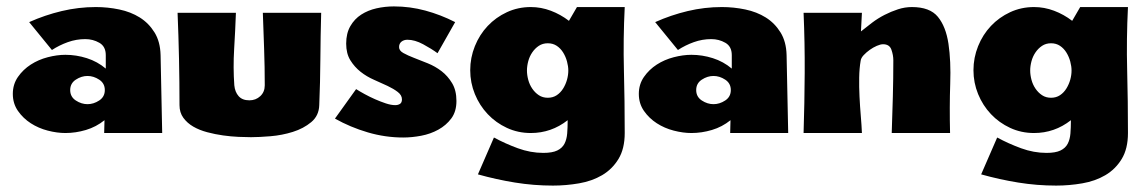

<svg xmlns="http://www.w3.org/2000/svg" viewBox="-20 -415 3563 599"><path d="M253 -178Q234 -178 216.5 -166.5Q199 -155 199 -134Q199 -113 216.5 -101.5Q234 -90 253 -90Q272 -90 289.5 -101.5Q307 -113 307 -134Q307 -155 289.5 -166.5Q272 -178 253 -178ZM305 0 306 -40Q280 -19 248 -9.5Q216 0 184 0Q158 0 129 -7.5Q100 -15 76 -30.5Q52 -46 36 -69Q20 -92 20 -122Q20 -152 36 -175Q52 -198 76 -213.5Q100 -229 129 -236.5Q158 -244 184 -244Q218 -244 251 -233.5Q284 -223 310 -201V-243Q310 -270 290 -281.5Q270 -293 246 -293Q218 -293 191.5 -283.5Q165 -274 142 -259L71 -346Q120 -368 172.5 -380.5Q225 -393 279 -393Q316 -393 352 -385.5Q388 -378 416 -360.5Q444 -343 462 -314Q480 -285 481 -243L486 0Z M982 -375Q980 -303 979.5 -231Q979 -159 976 -87Q975 -54 951 -34Q927 -14 893.5 -3.5Q860 7 824 10Q788 13 763 13Q747 13 724 12Q701 11 676 7.5Q651 4 626.5 -2.5Q602 -9 583 -20Q564 -31 552 -47.5Q540 -64 540 -87Q540 -231 534 -375H716Q714 -320 710.5 -262Q707 -204 711 -149Q713 -128 724.5 -115Q736 -102 758 -102Q778 -102 792 -115Q806 -128 806 -149Q806 -206 804 -262Q802 -318 800 -375Z M1225 -268Q1225 -257 1238.5 -249.5Q1252 -242 1271.5 -234.5Q1291 -227 1314.5 -217.5Q1338 -208 1357.5 -193Q1377 -178 1390.5 -155.5Q1404 -133 1404 -100Q1404 -67 1388 -45.5Q1372 -24 1347.5 -10.5Q1323 3 1294 8.5Q1265 14 1238 14Q1182 14 1127.5 -2Q1073 -18 1025 -45L1091 -137Q1102 -130 1117.5 -121.5Q1133 -113 1150 -105.5Q1167 -98 1183.5 -92.5Q1200 -87 1213 -87Q1222 -87 1228 -91Q1234 -95 1234 -105Q1234 -118 1221 -128Q1208 -138 1189 -147Q1170 -156 1147 -166Q1124 -176 1105 -191Q1086 -206 1073 -227Q1060 -248 1060 -279Q1060 -311 1073 -333.5Q1086 -356 1107 -369.5Q1128 -383 1154.5 -389Q1181 -395 1209 -395Q1259 -395 1307 -382Q1355 -369 1400 -346L1345 -249Q1326 -263 1300 -277Q1274 -291 1251 -291Q1240 -291 1232.5 -285Q1225 -279 1225 -268Z M1675 62Q1703 62 1718.5 54.5Q1734 47 1741 33.5Q1748 20 1749.5 1.5Q1751 -17 1751 -40Q1700 0 1636 0Q1596 0 1561.5 -16Q1527 -32 1501.5 -59Q1476 -86 1461.5 -121.5Q1447 -157 1447 -196Q1447 -235 1461.5 -271Q1476 -307 1501.5 -334Q1527 -361 1561.5 -377Q1596 -393 1636 -393Q1668 -393 1698.5 -381.5Q1729 -370 1755 -350L1780 -393H1929Q1924 -293 1926.5 -196Q1929 -99 1929 0Q1929 49 1909.5 81Q1890 113 1858.5 131.5Q1827 150 1786.5 157Q1746 164 1705 164Q1645 164 1586.5 154.5Q1528 145 1471 129L1521 14Q1556 33 1595.5 47.5Q1635 62 1675 62ZM1689 -280Q1673 -280 1661 -272Q1649 -264 1640.5 -251.5Q1632 -239 1628 -224Q1624 -209 1624 -195Q1624 -181 1628 -166Q1632 -151 1640.5 -138.5Q1649 -126 1661 -118Q1673 -110 1689 -110Q1705 -110 1717 -118Q1729 -126 1737 -139Q1745 -152 1749 -166.5Q1753 -181 1753 -195Q1753 -208 1749 -223Q1745 -238 1737 -251Q1729 -264 1717 -272Q1705 -280 1689 -280Z M2206 -178Q2187 -178 2169.5 -166.5Q2152 -155 2152 -134Q2152 -113 2169.5 -101.5Q2187 -90 2206 -90Q2225 -90 2242.5 -101.5Q2260 -113 2260 -134Q2260 -155 2242.5 -166.5Q2225 -178 2206 -178ZM2258 0 2259 -40Q2233 -19 2201 -9.5Q2169 0 2137 0Q2111 0 2082 -7.5Q2053 -15 2029 -30.5Q2005 -46 1989 -69Q1973 -92 1973 -122Q1973 -152 1989 -175Q2005 -198 2029 -213.5Q2053 -229 2082 -236.5Q2111 -244 2137 -244Q2171 -244 2204 -233.5Q2237 -223 2263 -201V-243Q2263 -270 2243 -281.5Q2223 -293 2199 -293Q2171 -293 2144.5 -283.5Q2118 -274 2095 -259L2024 -346Q2073 -368 2125.5 -380.5Q2178 -393 2232 -393Q2269 -393 2305 -385.5Q2341 -378 2369 -360.5Q2397 -343 2415 -314Q2433 -285 2434 -243L2439 0Z M2762 0Q2764 -57 2765.5 -113.5Q2767 -170 2767 -227Q2767 -243 2761 -260Q2755 -277 2735 -277Q2727 -277 2715.5 -272Q2704 -267 2693.5 -259.5Q2683 -252 2674.5 -243Q2666 -234 2665 -225Q2661 -202 2660.5 -173Q2660 -144 2661.5 -113.5Q2663 -83 2665.5 -53.5Q2668 -24 2669 0H2487Q2490 -94 2490.5 -187.5Q2491 -281 2487 -375H2669L2666 -317Q2682 -330 2700.5 -344Q2719 -358 2739.5 -368.5Q2760 -379 2781.5 -386Q2803 -393 2825 -393Q2881 -393 2906 -362.5Q2931 -332 2939 -278.5Q2947 -225 2944.5 -153.5Q2942 -82 2944 0Z M3245 62Q3273 62 3288.5 54.5Q3304 47 3311 33.5Q3318 20 3319.5 1.5Q3321 -17 3321 -40Q3270 0 3206 0Q3166 0 3131.5 -16Q3097 -32 3071.5 -59Q3046 -86 3031.5 -121.5Q3017 -157 3017 -196Q3017 -235 3031.5 -271Q3046 -307 3071.5 -334Q3097 -361 3131.5 -377Q3166 -393 3206 -393Q3238 -393 3268.5 -381.5Q3299 -370 3325 -350L3350 -393H3499Q3494 -293 3496.5 -196Q3499 -99 3499 0Q3499 49 3479.5 81Q3460 113 3428.5 131.5Q3397 150 3356.5 157Q3316 164 3275 164Q3215 164 3156.5 154.5Q3098 145 3041 129L3091 14Q3126 33 3165.5 47.5Q3205 62 3245 62ZM3259 -280Q3243 -280 3231 -272Q3219 -264 3210.5 -251.5Q3202 -239 3198 -224Q3194 -209 3194 -195Q3194 -181 3198 -166Q3202 -151 3210.5 -138.5Q3219 -126 3231 -118Q3243 -110 3259 -110Q3275 -110 3287 -118Q3299 -126 3307 -139Q3315 -152 3319 -166.5Q3323 -181 3323 -195Q3323 -208 3319 -223Q3315 -238 3307 -251Q3299 -264 3287 -272Q3275 -280 3259 -280Z"/></svg>

Font: CAT Rhythmus
Style: Regular
Weight: 400
Designer: Peter Wiegel nach alter Vorlage
Foundry: Peter Wiegel
Version: 1.000